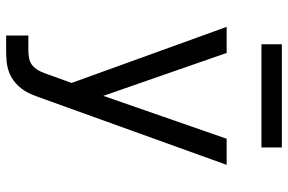

<svg xmlns="http://www.w3.org/2000/svg" viewBox="-180 -564 959 640"><g transform="rotate(90 300.0 -244.5)"><path d="M99 215V141H148Q163 141 177 138Q191 135 201.5 125Q212 115 218 102Q224 89 229 75V74L257 -3L158 -277L70 -520H157L300 -109L443 -520H530L307 99Q301 116 294 132.5Q287 149 276 163.5Q265 178 250.5 189Q236 200 219 206Q202 212 184 213.5Q166 215 148 215ZM472 -636H128V-704H472Z"/></g></svg>

Font: Nova Nerd Font
Style: Regular
Weight: 400
Designer: Belleve Invis
Foundry: Belleve Invis
Version: Version 24.1.4; ttfautohint (v1.8.4);Nerd Fonts 3.1.1